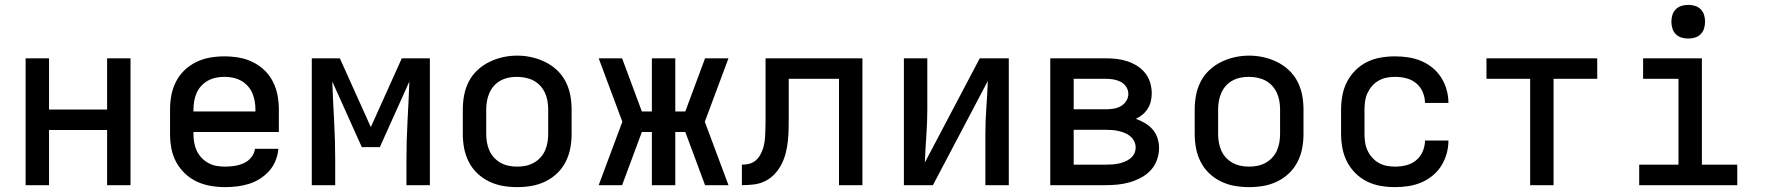

<svg xmlns="http://www.w3.org/2000/svg" viewBox="-20 -759 7240 787"><path d="M85 0V-520H181V-310H419V-520H515V0H419V-226H181V0Z M903 8Q873 8 843.5 3Q814 -2 787 -14.5Q760 -27 738 -48Q716 -69 702 -95Q688 -121 682.5 -150.5Q677 -180 677 -210V-310Q677 -340 682.5 -369Q688 -398 701.5 -424.5Q715 -451 736.5 -471.5Q758 -492 785 -505Q812 -518 841 -523Q870 -528 900 -528Q930 -528 959 -523Q988 -518 1015 -505Q1042 -492 1063.5 -471.5Q1085 -451 1098.5 -424.5Q1112 -398 1117.5 -369Q1123 -340 1123 -310V-218H773V-210Q773 -192 776 -174.5Q779 -157 786.5 -141Q794 -125 806.5 -112Q819 -99 834.5 -90.5Q850 -82 867.5 -79Q885 -76 903 -76Q922 -76 941.5 -79Q961 -82 979 -90Q997 -98 1010 -114Q1023 -130 1025 -149H1121Q1119 -124 1109.5 -100.5Q1100 -77 1083.5 -58.5Q1067 -40 1046 -26.5Q1025 -13 1001 -5.5Q977 2 952 5Q927 8 903 8ZM1027 -302V-310Q1027 -328 1024 -345Q1021 -362 1014 -378Q1007 -394 995 -407Q983 -420 967.5 -428.5Q952 -437 935 -440.5Q918 -444 900 -444Q882 -444 865 -440.5Q848 -437 832.5 -428.5Q817 -420 805 -407Q793 -394 786 -378Q779 -362 776 -345Q773 -328 773 -310V-302Z M1258 0V-520H1373L1500 -238L1627 -520H1742V0H1646V-104Q1646 -184 1650.5 -264.5Q1655 -345 1658 -425L1537 -156H1463L1342 -425Q1345 -345 1349.5 -264.5Q1354 -184 1354 -104V0Z M2100 8Q2070 8 2041 3Q2012 -2 1985 -15Q1958 -28 1936.5 -48.5Q1915 -69 1901.5 -95.5Q1888 -122 1882.5 -151Q1877 -180 1877 -210V-310Q1877 -340 1882.5 -369Q1888 -398 1901.5 -424.5Q1915 -451 1937 -471.5Q1959 -492 1985.5 -505Q2012 -518 2041 -524.5Q2070 -531 2100 -531Q2130 -531 2159 -524.5Q2188 -518 2214.5 -505Q2241 -492 2263 -471.5Q2285 -451 2298.5 -424.5Q2312 -398 2317.5 -369Q2323 -340 2323 -310V-210Q2323 -180 2317.5 -151Q2312 -122 2298.5 -95.5Q2285 -69 2263.5 -48.5Q2242 -28 2215 -15Q2188 -2 2159 3Q2130 8 2100 8ZM2100 -76Q2118 -76 2135 -79.5Q2152 -83 2167.5 -91.5Q2183 -100 2195 -113Q2207 -126 2214 -142Q2221 -158 2224 -175Q2227 -192 2227 -210V-310Q2227 -328 2224 -345.5Q2221 -363 2213.5 -379Q2206 -395 2194 -408Q2182 -421 2166.5 -429Q2151 -437 2133.5 -440.5Q2116 -444 2098 -444Q2081 -444 2064 -440.5Q2047 -437 2031.5 -428.5Q2016 -420 2004.5 -407Q1993 -394 1986 -378Q1979 -362 1976 -344.5Q1973 -327 1973 -310V-210Q1973 -192 1976 -175Q1979 -158 1986 -142Q1993 -126 2005 -113Q2017 -100 2032.5 -91.5Q2048 -83 2065 -79.5Q2082 -76 2100 -76Z M2434 0 2531 -260 2434 -520H2530L2611 -302H2652V-520H2748V-302H2789L2870 -520H2966L2869 -260L2966 0H2870L2789 -218H2748V0H2652V-218H2611L2530 0Z M3021 0V-84Q3036 -84 3050.5 -87.5Q3065 -91 3076.5 -100.5Q3088 -110 3095.5 -123Q3103 -136 3107.5 -150Q3112 -164 3114 -178.5Q3116 -193 3116.5 -207.5Q3117 -222 3117.5 -236.5Q3118 -251 3118 -266Q3118 -270 3118 -273.5Q3118 -277 3118 -281V-520H3515V0H3419V-436H3213V-281Q3213 -281 3213 -280.5Q3213 -280 3213 -280V-279Q3213 -255 3212.5 -230.5Q3212 -206 3209.5 -181.5Q3207 -157 3201 -133Q3195 -109 3184 -87Q3173 -65 3156 -46.5Q3139 -28 3117 -17Q3095 -6 3070.5 -3Q3046 0 3021 0Z M3685 0V-520H3781V-312Q3781 -257 3777 -202.5Q3773 -148 3771 -93L3996 -520H4115V0H4019V-208Q4019 -263 4023 -317.5Q4027 -372 4029 -427L3804 0Z M4285 0V-520H4512Q4535 -520 4557 -517.5Q4579 -515 4600.5 -508Q4622 -501 4641 -489Q4660 -477 4674 -459.5Q4688 -442 4694.5 -420Q4701 -398 4701 -376Q4701 -360 4697 -343.5Q4693 -327 4684.5 -313.5Q4676 -300 4663.5 -289.5Q4651 -279 4636 -272Q4655 -265 4673 -254.5Q4691 -244 4704.5 -228.5Q4718 -213 4724.5 -193Q4731 -173 4731 -153Q4731 -128 4722.5 -104Q4714 -80 4697 -61.5Q4680 -43 4657.5 -31Q4635 -19 4611 -12Q4587 -5 4562 -2.5Q4537 0 4512 0ZM4381 -311H4512Q4528 -311 4544 -313.5Q4560 -316 4573.5 -323.5Q4587 -331 4596 -344.5Q4605 -358 4605 -374Q4605 -390 4596 -403.5Q4587 -417 4573 -424Q4559 -431 4543.5 -433.5Q4528 -436 4512 -436H4381ZM4512 -84Q4525 -84 4538.5 -85Q4552 -86 4564.5 -88.5Q4577 -91 4589.5 -96Q4602 -101 4612.5 -109Q4623 -117 4629 -129Q4635 -141 4635 -155Q4635 -168 4629 -180Q4623 -192 4613 -200.5Q4603 -209 4590.5 -214Q4578 -219 4565 -222Q4552 -225 4538.5 -226Q4525 -227 4512 -227H4381V-84Z M5100 8Q5070 8 5041 3Q5012 -2 4985 -15Q4958 -28 4936.5 -48.5Q4915 -69 4901.5 -95.5Q4888 -122 4882.5 -151Q4877 -180 4877 -210V-310Q4877 -340 4882.5 -369Q4888 -398 4901.5 -424.5Q4915 -451 4937 -471.5Q4959 -492 4985.5 -505Q5012 -518 5041 -524.5Q5070 -531 5100 -531Q5130 -531 5159 -524.5Q5188 -518 5214.5 -505Q5241 -492 5263 -471.5Q5285 -451 5298.5 -424.5Q5312 -398 5317.5 -369Q5323 -340 5323 -310V-210Q5323 -180 5317.5 -151Q5312 -122 5298.5 -95.5Q5285 -69 5263.5 -48.5Q5242 -28 5215 -15Q5188 -2 5159 3Q5130 8 5100 8ZM5100 -76Q5118 -76 5135 -79.5Q5152 -83 5167.5 -91.5Q5183 -100 5195 -113Q5207 -126 5214 -142Q5221 -158 5224 -175Q5227 -192 5227 -210V-310Q5227 -328 5224 -345.5Q5221 -363 5213.5 -379Q5206 -395 5194 -408Q5182 -421 5166.5 -429Q5151 -437 5133.5 -440.5Q5116 -444 5098 -444Q5081 -444 5064 -440.5Q5047 -437 5031.5 -428.5Q5016 -420 5004.5 -407Q4993 -394 4986 -378Q4979 -362 4976 -344.5Q4973 -327 4973 -310V-210Q4973 -192 4976 -175Q4979 -158 4986 -142Q4993 -126 5005 -113Q5017 -100 5032.5 -91.5Q5048 -83 5065 -79.5Q5082 -76 5100 -76Z M5698 8Q5668 8 5639 3Q5610 -2 5583.5 -15Q5557 -28 5536 -49Q5515 -70 5501.5 -96Q5488 -122 5482.5 -151.5Q5477 -181 5477 -210V-310Q5477 -339 5482.5 -368.5Q5488 -398 5501.5 -424Q5515 -450 5536 -471Q5557 -492 5583.5 -505Q5610 -518 5639 -523Q5668 -528 5698 -528Q5725 -528 5752 -524Q5779 -520 5804.5 -509.5Q5830 -499 5851.5 -481.5Q5873 -464 5887.5 -441Q5902 -418 5909.5 -391.5Q5917 -365 5917 -338Q5917 -337 5917 -337Q5917 -337 5917 -337H5821Q5821 -337 5821 -337Q5821 -337 5821 -337Q5821 -360 5811.5 -382Q5802 -404 5784 -418.5Q5766 -433 5743.5 -438.5Q5721 -444 5698 -444Q5680 -444 5663 -440.5Q5646 -437 5631 -428.5Q5616 -420 5604.5 -407Q5593 -394 5585.5 -378Q5578 -362 5575.5 -344.5Q5573 -327 5573 -310V-210Q5573 -193 5575.5 -175.5Q5578 -158 5585.5 -142Q5593 -126 5604.5 -113Q5616 -100 5631 -91.5Q5646 -83 5663 -79.5Q5680 -76 5698 -76Q5721 -76 5743.5 -81.5Q5766 -87 5784 -101.5Q5802 -116 5811.5 -138Q5821 -160 5821 -183Q5821 -183 5821 -183Q5821 -183 5821 -183H5917Q5917 -183 5917 -183Q5917 -183 5917 -182Q5917 -155 5909.5 -128.5Q5902 -102 5887.5 -79Q5873 -56 5851.5 -38.5Q5830 -21 5804.5 -10.5Q5779 0 5752 4Q5725 8 5698 8Z M6252 0V-436H6073V-520H6527V-436H6348V0Z M6699 0V-84H6860V-436H6715V-520H6956V-84H7101V0ZM6900 -601Q6886 -601 6872.5 -605Q6859 -609 6849 -619Q6839 -629 6835 -642.5Q6831 -656 6831 -670Q6831 -684 6835 -697.5Q6839 -711 6849 -721Q6859 -731 6872.5 -735Q6886 -739 6900 -739Q6914 -739 6927.5 -735Q6941 -731 6951 -721Q6961 -711 6965 -697.5Q6969 -684 6969 -670Q6969 -656 6965 -642.5Q6961 -629 6951 -619Q6941 -609 6927.5 -605Q6914 -601 6900 -601Z"/></svg>

Font: Iosevka Custom Medium Extended
Style: Regular
Weight: 500
Width: 7
Monospace: yes
Designer: Belleve Invis
Foundry: Belleve Invis
Version: Version 11.2.4; ttfautohint (v1.8.4)